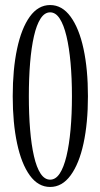

<svg xmlns="http://www.w3.org/2000/svg" viewBox="-20 -731 398 762"><path d="M179 11Q131.5 11 98.2 -35Q65 -81 47.8 -162Q30.5 -243 30.5 -349Q30.5 -456 47.8 -537.2Q65 -618.5 98.2 -664.8Q131.5 -711 179 -711Q226.5 -711 260.2 -664.8Q294 -618.5 311.5 -537.2Q329 -456 329 -349Q329 -243 311.5 -162Q294 -81 260.2 -35Q226.5 11 179 11ZM179 -18Q201 -18 217 -42.2Q233 -66.5 243.8 -111.2Q254.5 -156 260 -216.5Q265.5 -277 265.5 -349Q265.5 -421 260 -481.8Q254.5 -542.5 243.8 -587.5Q233 -632.5 217 -657.2Q201 -682 179 -682Q157 -682 141 -657.2Q125 -632.5 114.8 -587.5Q104.5 -542.5 99.5 -481.8Q94.5 -421 94.5 -349Q94.5 -277 99.5 -216.5Q104.5 -156 114.8 -111.2Q125 -66.5 141 -42.2Q157 -18 179 -18Z"/></svg>

Font: Imbue 24pt Light
Style: Regular
Weight: 300
Designer: Tyler Finck
Foundry: Etcetera Type Company
Version: Version 1.102